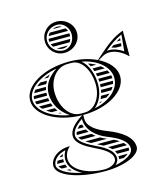

<svg xmlns="http://www.w3.org/2000/svg" viewBox="-121 -716 866 1008"><g transform="rotate(-15 312.5 -212.5)"><path d="M251.5 -592H301.9C295 -595.9 287.1 -598 279 -598C269.1 -598 259.7 -595.8 251.5 -592ZM232.2 -578C227.8 -573.3 224.2 -567.9 221.6 -562H327.1C325 -567.9 321.9 -573.3 318.3 -578ZM217.6 -548C217.2 -545.4 217 -542.7 217 -540C217 -537.3 217.2 -534.6 217.5 -532H330.6C330.9 -534.6 331 -537.3 331 -540C331 -542.7 330.8 -545.4 330.5 -548ZM327.5 -518H221.2C223.5 -512.2 226.6 -506.8 230.5 -502H319.7C322.9 -506.8 325.6 -512.1 327.5 -518ZM306.1 -488H246.6C256 -482.3 267.1 -479 279 -479C288.7 -479 298.1 -482.3 306.1 -488ZM207 -540C207 -577.5 239.3 -608 279 -608C313.2 -608 341 -577.5 341 -540C341 -500.8 313.2 -469 279 -469C239.3 -469 207 -500.8 207 -540ZM195 -540C195 -493 233 -455 280 -455C329.7 -455 370 -493.1 370 -540C370 -586.9 329.7 -625 280 -625C233.1 -625 195 -586.9 195 -540ZM389.2 -368H384.7C388.1 -362.9 391.2 -357.6 394.1 -352H424.4C413.7 -358.1 401.9 -363.5 389.2 -368ZM445.2 -338H400.5C402.6 -332.8 404.6 -327.5 406.3 -322H462.4C457.3 -327.6 451.6 -333 445.2 -338ZM473.2 -308H410.2C411.5 -302.8 412.6 -297.4 413.5 -292H481.6C479.3 -297.5 476.5 -302.8 473.2 -308ZM486 -278H415.5C416 -272.7 416.5 -267.4 416.7 -262H488C487.8 -267.4 487.2 -272.8 486 -278ZM466 -202C470.2 -207.1 473.8 -212.5 476.9 -218H414.3C413.3 -212.6 412.2 -207.2 410.8 -202ZM452.6 -188H406.4C404.4 -182.5 402.2 -177.2 399.7 -172H431.5C439.2 -176.9 446.3 -182.3 452.6 -188ZM405 -158H392.2C390.8 -155.7 389.3 -153.5 387.8 -151.4C393.8 -153.4 399.5 -155.6 405 -158ZM487.1 -248H417C416.9 -242.6 416.6 -237.3 416.1 -232H483.2C485 -237.2 486.3 -242.6 487.1 -248ZM91 -202H147.5C145.2 -207.2 143.1 -212.5 141.2 -218H77.1C81.1 -212.6 85.7 -207.2 91 -202ZM107.6 -188C115.3 -182.3 123.8 -177 133.2 -172H165.2C161.4 -177.2 157.9 -182.5 154.7 -188ZM164.6 -158C170.2 -155.9 176 -154 182.1 -152.1C180.2 -154.1 178.3 -156 176.6 -158ZM63.3 -248C64.4 -242.7 66.2 -237.3 68.8 -232H137.3C136.1 -237.2 135.1 -242.6 134.4 -248ZM140.9 -352H163.1C166.8 -356.8 170.9 -361.3 175.2 -365.7C162.9 -361.7 151.4 -357.1 140.9 -352ZM116 -338C108.3 -332.9 101.3 -327.6 95.1 -322H144.5C147 -327.5 149.9 -332.8 153.1 -338ZM81.6 -308C77.3 -302.8 73.7 -297.4 70.7 -292H135C136 -297.5 137.3 -302.8 139 -308ZM64.8 -278C63.2 -272.6 62.2 -267.3 62 -262H133.2C133.1 -264.6 133 -267.3 133 -270C133 -272.7 133.1 -275.4 133.3 -278ZM558.8 -442H580.2L581.4 -454.8C573.4 -450.7 566 -446.4 558.8 -442ZM538 -428C533.3 -424.6 528.7 -421.1 524.1 -417.6C532.3 -416.3 540 -414.5 547.4 -412H577.3L578.8 -428ZM108.9 128H138.1C135.4 122.9 133.2 117.5 131.5 112H93.7C96.5 116.7 101.5 122.2 108.9 128ZM131.4 142C138.5 145.7 146.7 149.2 156 152.6C152.8 149.2 149.7 145.7 147 142ZM111.4 68H130C130.9 63.5 132 59.2 133.2 55.4C124.6 59 117.3 63.3 111.4 68ZM98.2 82C94.7 87.2 92.5 92.7 91.5 98H128.6C128.2 94.7 128 91.4 128 88C128 86 128.1 84 128.2 82ZM324.5 8C318 3 311.8 -2.3 306.2 -8H234.1C237 -2.8 241.5 2.6 247.3 8ZM345.5 22H265.2C273 27.3 281.9 32.6 292 38H378.6C367 33.4 355.9 28.1 345.5 22ZM293.8 -22C289.8 -27.1 286.3 -32.5 283.1 -38H233.9C231.3 -32.4 230 -27 230 -22ZM271.1 -68H257.5C251.6 -62.6 246.6 -57.2 242.6 -52H276.3C274.2 -57.2 272.4 -62.5 271.1 -68ZM439.6 68C431.3 62.4 421.8 57.1 411.4 52H320.1C330.1 56.9 340.6 62.1 350.8 68ZM457.2 82H372.5C379.2 86.9 385.4 92.2 390.9 98H470.1C466.9 92.5 462.6 87.1 457.2 82ZM475.4 112H401.8C405 117 407.6 122.3 409.5 128H474C475.3 125 476 122 476 119C476 116.6 475.8 114.3 475.4 112ZM436.8 158C447.8 153.1 456.6 147.7 463.1 142H412.6C412.8 144.6 413 147.3 413 150C413 152.7 412.7 155.4 412.2 158ZM460 -392 439.3 -373.5C398.3 -393.2 346.4 -405 290 -405C152 -405 40 -340 40 -260C40 -181.1 148.8 -116.9 284.1 -115C244.1 -90 208 -58.9 208 -22C208 16 250.4 42.5 296.7 65.1C344.6 88.5 391 112.9 391 150C391 172.1 361.4 190 325 190C228.4 190 150 144.3 150 88C150 63.4 160.4 42.6 179 26L178 25C117.8 25 69 60.4 69 104C69 157 183.7 200 325 200C431.5 200 518 163.7 518 119C518 65.2 460.2 26.2 392.7 0.3C335.9 -21.5 290 -51.2 290 -94V-115C422.5 -115 530 -180 530 -260C530 -304.8 496.3 -344.9 443.4 -371.5L468 -386C480.2 -393.4 493.7 -396.9 507.7 -396.9C539.9 -396.9 575.1 -378.9 604 -350L605 -351V-489C547 -468 506 -433 460 -392ZM175 -270C175 -337.3 218.7 -392.7 275 -394.7C280.3 -394.9 284.7 -395 290 -395C295.3 -395 299.7 -394.9 305 -394.7C356.3 -392.8 395 -328.1 395 -250C395 -182.7 356 -127.1 305 -125.3C299.7 -125.1 295.3 -125 290 -125C284.7 -125 280.3 -125.1 275 -125.3C218.3 -127.4 175 -191.9 175 -270ZM278 -96.8V-94C278 -38 323.6 6.2 384.4 29.5C438.1 50.1 486 78.4 486 119C486 151.2 438.9 173.7 384.6 183.9C395 175.6 403 163.7 403 150C403 102.6 347.9 76.7 302 54.3C254.7 31.3 220 6.5 220 -22C220 -47.5 243.8 -73.4 278 -96.8ZM207.6 177.1C125.5 160.8 81 128.7 81 104C81 75.4 109.4 47.9 151.8 39.5C142.6 54.3 138 70.2 138 88C138 126.2 167.3 157.4 207.6 177.1ZM496.8 -408.2C527.2 -434 557.8 -456.1 593 -471.3L584.5 -381.9C560.2 -398.7 533.5 -408.8 507.3 -408.8C503.8 -408.8 500.3 -408.6 496.8 -408.2ZM221.4 -132.7C120.5 -150 52 -203.9 52 -260C52 -315.4 118.9 -368.6 217.5 -386.6C173.2 -358.4 143 -318.8 143 -270C143 -213 172.5 -165.2 221.4 -132.7ZM354.1 -387.6C434.4 -372.9 498 -323.3 498 -260C498 -197.3 436 -148.2 357.3 -133C388.2 -157.6 407 -202.2 407 -250C407 -306.4 387.4 -360.1 354.1 -387.6Z"/></g></svg>

Font: SortefaxS02
Style: Medium
Weight: 500
Designer: gluk
Foundry: gluk
Version: Version 0.261